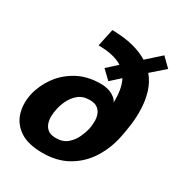

<svg xmlns="http://www.w3.org/2000/svg" viewBox="-168 -810 869 933"><g transform="rotate(30 266.0 -343.5)"><path d="M498 -248Q483 -176 445.5 -117.5Q408 -59 348 -24.5Q288 10 207 10Q125 10 79 -21Q33 -52 18.5 -102Q4 -152 16 -207Q28 -262 63 -311.5Q98 -361 154 -392Q210 -423 285 -423Q325 -423 352 -407.5Q379 -392 384 -374Q387 -452 362 -499L310 -452L262 -498L317 -548Q269 -579 182 -579L203 -677Q271 -676 321 -663Q371 -650 406 -628L483 -697L532 -649L458 -584Q487 -549 500 -506.5Q513 -464 515 -418.5Q517 -373 511.5 -329Q506 -285 498 -248ZM346 -207Q349 -224 350 -244.5Q351 -265 345 -284Q339 -303 323.5 -315.5Q308 -328 278 -328Q239 -328 214.5 -307Q190 -286 177 -258Q164 -230 160 -207Q156 -190 155 -169Q154 -148 160 -129Q166 -110 181.5 -97.5Q197 -85 227 -85Q266 -85 290.5 -106Q315 -127 328 -156Q341 -185 346 -207Z"/></g></svg>

Font: Epunda Sans
Style: Bold Italic
Weight: 700
Italic angle: -12.0243°
Designer: Simon Atzbach
Foundry: typofactur
Version: Version 2.204; ttfautohint (v1.8.4.7-5d5b)